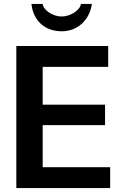

<svg xmlns="http://www.w3.org/2000/svg" viewBox="-20 -956 646 976"><path d="M530 -616V-722H63V0H540V-106H197V-320H514V-424H197V-616ZM140 -936C148 -854 205 -797 294 -797C378 -797 437 -859 447 -936H391C389 -906 339 -872 293 -872C248 -872 199 -906 197 -936Z"/></svg>

Font: Perun SemiBold
Style: Regular
Weight: 600
Foundry: Copyright (c) Stefan Peev, Context Ltd, 2016
Version: Version 1.089